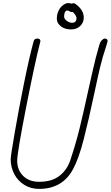

<svg xmlns="http://www.w3.org/2000/svg" viewBox="-20 -1210 715 1240"><path d="M49 -182Q49 -202 75 -353Q101 -504 135.5 -674.5Q170 -845 198 -946Q200 -953 206.5 -957Q213 -961 220 -961Q241 -961 241 -944Q206 -809 148.5 -516Q91 -223 91 -172Q91 -113 129 -74.5Q167 -36 233 -36Q314 -36 363 -73.5Q412 -111 434 -175Q470 -283 494.5 -383Q519 -483 550 -626Q554 -642 575.5 -739.5Q597 -837 622 -922Q627 -939 637.5 -950Q648 -961 657 -961Q675 -961 675 -944Q675 -943 666 -912Q643 -845 627 -778Q617 -738 591 -616Q552 -432 520 -308Q488 -184 452 -118Q384 10 232 10Q179 10 137 -16Q95 -42 72 -86Q49 -130 49 -182ZM357 -1057Q347 -1071 347 -1091Q347 -1127 368 -1158Q379 -1172 393 -1181Q407 -1190 420 -1190Q435 -1190 443 -1186Q447 -1189 454 -1189Q463 -1189 467 -1185Q521 -1146 521 -1097Q521 -1064 498 -1042Q475 -1020 440 -1020Q384 -1020 357 -1057ZM474 -1093Q474 -1109 451 -1132H445Q437 -1132 429 -1137Q422 -1142 414 -1142Q405 -1142 399.5 -1131.5Q394 -1121 394 -1104Q394 -1088 411 -1075.5Q428 -1063 445 -1063Q474 -1063 474 -1093Z"/></svg>

Font: Bad Script
Style: Regular
Weight: 400
Italic angle: -10°
Designer: Roman Shchyukin (Gaslight Type Foundry), Cyreal (Charset Expansion)
Foundry: Gaslight
Version: Version 2.000